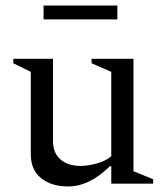

<svg xmlns="http://www.w3.org/2000/svg" viewBox="-20 -662 601 692"><path d="M225 10Q166 10 128.5 -19.5Q91 -49 91 -107V-403L28 -434V-450H171V-154Q171 -110 198.5 -87Q226 -64 270 -64Q297 -64 329.5 -73Q362 -82 381 -99V-403L310 -434V-450H461V-45L532 -16V0H381V-63H376Q303 10 225 10ZM137 -592V-642H403V-592Z"/></svg>

Font: Spectral
Style: Regular
Weight: 400
Designer: Jean-Baptiste Levee
Foundry: Production Type
Version: Version 1.002